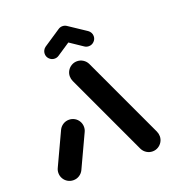

<svg xmlns="http://www.w3.org/2000/svg" viewBox="-127 -798 824 900"><g transform="rotate(-20 284.5 -348.0)"><path d="M87 0Q71.9 0 59.1 -7.4Q46.3 -14.8 38.9 -27.6Q31.5 -40.4 31.5 -55.6Q31.5 -68.5 37.4 -80.4L113 -242.6Q120 -256.7 133.3 -265.2Q146.7 -273.7 163 -273.7Q178.1 -273.7 190.9 -266.3Q203.7 -258.9 211.1 -246.1Q218.5 -233.3 218.5 -218.1Q218.5 -205.2 212.6 -193.3L137 -31.1Q130 -17 116.7 -8.5Q103.3 0 87 0ZM537.4 -55.6Q537.4 -40.7 530 -28Q522.6 -15.2 509.8 -7.6Q497 0 481.9 0Q465.9 0 452.4 -8.5Q438.9 -17 431.9 -31.1L242.2 -438.1Q236.7 -450.4 236.7 -463Q236.7 -477.8 244.1 -490.6Q251.5 -503.3 264.3 -510.9Q277 -518.5 292.2 -518.5Q308.1 -518.5 321.7 -510Q335.2 -501.5 342.2 -487.4L531.9 -80.4Q537.4 -68.1 537.4 -55.6ZM284.4 -696.3Q299.6 -696.3 310.6 -685.4Q321.5 -674.4 321.5 -659.3Q321.5 -650 317.2 -642Q313 -634.1 305.6 -628.9L220 -571.9Q210.7 -565.6 199.3 -565.6Q184.1 -565.6 173.1 -576.5Q162.2 -587.4 162.2 -602.6Q162.2 -611.9 166.5 -619.8Q170.7 -627.8 178.1 -633L263.7 -690Q273 -696.3 284.4 -696.3ZM304.4 -690.4 390.7 -633Q398.1 -627.8 402.4 -619.8Q406.7 -611.9 406.7 -602.6Q406.7 -587.4 395.7 -576.5Q384.8 -565.6 369.6 -565.6Q358.1 -565.6 348.5 -571.9L263.7 -628.9Z"/></g></svg>

Font: 26F Galaxy Sans
Style: Regular
Weight: 400
Designer: C₂₉H₂₅N₃O₅
Version: Version 1.100;FEAKit 1.0